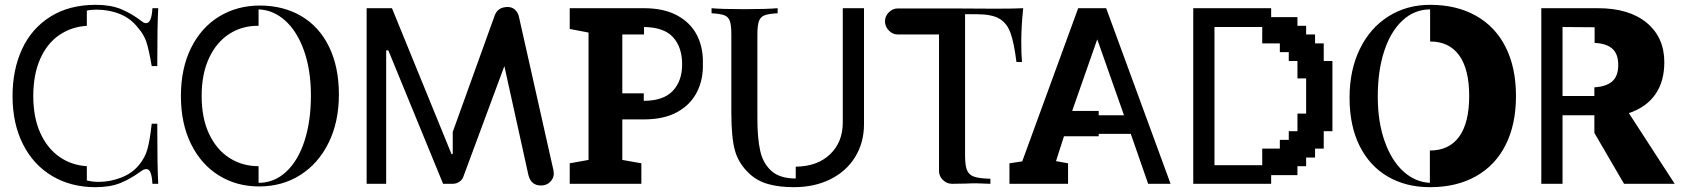

<svg xmlns="http://www.w3.org/2000/svg" viewBox="-20 -762 6973 796"><path d="M118 -364Q118 -275 147 -211Q176 -147 226 -112Q276 -77 340 -73V-14Q363 -8 389 -8Q437 -8 483 -26Q529 -44 557 -79Q581 -108 591 -143Q601 -178 609 -249H632Q632 -71 636 0H612Q610 -32 604 -46.5Q598 -61 587 -61Q577 -61 566 -53Q521 -20 478.5 -3Q436 14 376 14Q274 14 196 -32.5Q118 -79 75 -164.5Q32 -250 32 -364Q32 -473 71.5 -558.5Q111 -644 189 -693Q267 -742 377 -742Q438 -742 481 -724.5Q524 -707 566 -675Q577 -666 585 -666Q597 -666 603.5 -681Q610 -696 612 -728H636Q632 -660 632 -488H609Q597 -558 586.5 -589Q576 -620 552 -647Q523 -685 478 -703.5Q433 -722 380 -722Q357 -722 340 -718V-655Q276 -651 225.5 -616.5Q175 -582 146.5 -517.5Q118 -453 118 -364Z M816 -364Q816 -272 847 -206.5Q878 -141 931.5 -107Q985 -73 1052 -73V-4Q1117 -4 1166.5 -50Q1216 -96 1242.5 -178Q1269 -260 1269 -366Q1269 -471 1240.5 -551.5Q1212 -632 1162.5 -676.5Q1113 -721 1052 -723V-655Q985 -656 931.5 -622Q878 -588 847 -522Q816 -456 816 -364ZM1057 -739Q1155 -739 1229.5 -695Q1304 -651 1344.5 -567.5Q1385 -484 1385 -370Q1385 -257 1342.5 -170.5Q1300 -84 1225 -36.5Q1150 11 1054 11Q961 11 887.5 -34.5Q814 -80 772 -165Q730 -250 730 -364Q730 -478 772 -563Q814 -648 888.5 -693.5Q963 -739 1057 -739Z M1590 -553H1581V0H1500V-728H1605L1852 -123H1857V-215L2031 -698Q2044 -733 2085 -733Q2103 -733 2115.5 -721.5Q2128 -710 2132 -690L2270 -76Q2276 -54 2276 -43Q2276 -23 2261 -8Q2246 7 2223 7Q2182 7 2171 -35L2071 -488L1903 -35Q1899 -19 1886 -9.5Q1873 0 1857 0H1817Z M2560 -619V-375H2649V-344Q2730 -344 2769 -385Q2808 -426 2808 -495Q2808 -566 2770.5 -607.5Q2733 -649 2650 -650V-619ZM2342 -85 2420 -99V-627L2342 -642V-728H2650Q2732 -728 2787.5 -698Q2843 -668 2869.5 -616Q2896 -564 2894 -498Q2896 -432 2869 -379.5Q2842 -327 2787 -297Q2732 -267 2650 -267H2560V-99L2639 -85V0H2342Z M3012 -295V-619Q3012 -657 3006 -674.5Q3000 -692 2983.5 -698.5Q2967 -705 2930 -707V-728Q2970 -724 3067 -724Q3160 -724 3204 -728V-707Q3166 -705 3149.5 -698.5Q3133 -692 3126.5 -674.5Q3120 -657 3120 -619V-270Q3120 -190 3131.5 -137.5Q3143 -85 3178 -53.5Q3213 -22 3279 -22V-71Q3369 -72 3421.5 -122.5Q3474 -173 3474 -254V-728H3562V-247Q3562 -171 3525.5 -111.5Q3489 -52 3423 -19Q3357 14 3271 14Q3211 14 3166 1.5Q3121 -11 3089 -40Q3043 -82 3027.5 -136Q3012 -190 3012 -295Z M3873 -53V-619H3702Q3681 -619 3665 -635.5Q3649 -652 3649 -674Q3649 -695 3665 -711Q3681 -727 3702 -727H3927L4104 -726Q4186 -726 4222 -728Q4214 -652 4214 -589Q4214 -537 4217 -505H4194Q4184 -586 4169 -626.5Q4154 -667 4122.5 -685Q4091 -703 4030 -703H3981V-119Q3981 -76 3989 -56.5Q3997 -37 4018.5 -29.5Q4040 -22 4086 -21V0Q4040 -2 4029 -2Q4002 -2 3988 -1L3927 0Q3905 0 3889 -16Q3873 -32 3873 -53Z M4165 -85 4218 -93 4450 -728H4566L4833 0H4740L4668 -207H4535V-197H4391L4358 -94L4408 -85V0H4165ZM4535 -302V-284H4640L4529 -599L4425 -302Z M4927 -728H5250V-691H5359V-655H5395V-619H5432V-582H5468V-509H5504V-218H5468V-146H5432V-109H5395V-73H5359V-36H5250V0H4927ZM5213 -77V-146H5286V-182H5323V-218H5359V-291H5395V-437H5359V-509H5323V-546H5286V-582H5213V-650H5015V-77Z M5692 -362Q5692 -257 5720.5 -176.5Q5749 -96 5798 -51.5Q5847 -7 5908 -4V-138Q5988 -138 6029.5 -195.5Q6071 -253 6071 -364Q6071 -475 6029.5 -532.5Q5988 -590 5909 -590V-723Q5844 -723 5794.5 -677Q5745 -631 5718.5 -549.5Q5692 -468 5692 -362ZM5909 -742Q6019 -742 6099.5 -696.5Q6180 -651 6222.5 -566Q6265 -481 6265 -364Q6265 -247 6222.5 -162Q6180 -77 6099.5 -31.5Q6019 14 5909 14H5908Q5809 14 5733.5 -30Q5658 -74 5616.5 -157.5Q5575 -241 5575 -357Q5575 -471 5617.5 -558.5Q5660 -646 5736 -694Q5812 -742 5909 -742Z M6880 -504Q6880 -424 6842.5 -370.5Q6805 -317 6733 -293L6923 0H6713L6590 -211V-284H6458V0H6370V-728H6605Q6734 -728 6807 -667.5Q6880 -607 6880 -504ZM6590 -364V-400Q6640 -403 6664.5 -425Q6689 -447 6689 -493Q6689 -538 6664.5 -560Q6640 -582 6591 -584V-649L6458 -650V-364Z"/></svg>

Font: Hjärnsläpp Display
Style: Regular
Weight: 400
Designer: Baptiste Guesnon
Foundry: Bloom Type
Version: Version 1.000